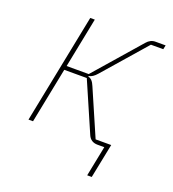

<svg xmlns="http://www.w3.org/2000/svg" viewBox="-121 -599 751 833"><g transform="rotate(20 255.0 -183.0)"><path d="M375 140 403 0H372Q340 0 328 -28L229 -256H125L74 0H53L154 -506H175L129 -275H231L415 -486Q432 -506 455 -506H502L498 -487H441L270 -291Q252 -270 234 -267L233 -264Q252 -261 264 -231L356 -19H428L396 140Z"/></g></svg>

Font: IBM Plex Sans Thin
Style: Italic
Weight: 100
Italic angle: -11.31°
Designer: Mike Abbink, Paul van der Laan, Pieter van Rosmalen
Foundry: Bold Monday
Version: Version 3.0